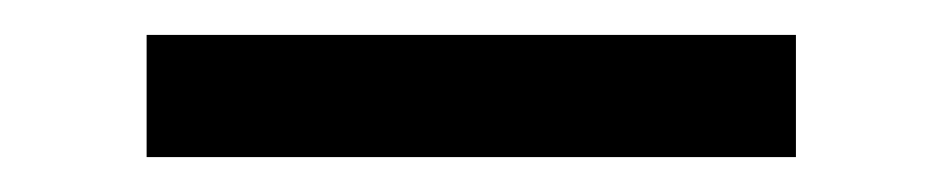

<svg xmlns="http://www.w3.org/2000/svg" viewBox="-20 -395 540 110"><path d="M64 -305V-375H436V-305Z"/></svg>

Font: Iosevka Fuck
Style: Regular
Weight: 400
Monospace: yes
Designer: Belleve Invis
Foundry: Belleve Invis
Version: Version 28.0.7; ttfautohint (v1.8.3)